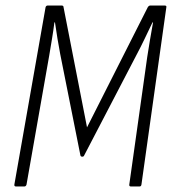

<svg xmlns="http://www.w3.org/2000/svg" viewBox="-20 -675 622 695"><path d="M38 0Q31 0 32 -7L145 -649Q147 -655 153 -655H203Q210 -655 210 -649L295 -214L515 -649Q519 -655 524 -655H576Q584 -655 582 -648L492 -7Q491 0 485 0H454Q447 0 448 -7L513 -469Q518 -500 523 -531Q528 -562 534 -594H532Q518 -565 504 -535.5Q490 -506 474 -476L285 -113Q283 -108 279 -108H277Q272 -108 271 -113L198 -479Q193 -506 188 -535.5Q183 -565 179 -594H177Q173 -563 168 -533Q163 -503 158 -473L76 -7Q74 0 68 0Z"/></svg>

Font: Sofia Sans Condensed Light
Style: Italic
Weight: 300
Italic angle: -9°
Version: Version 4.100